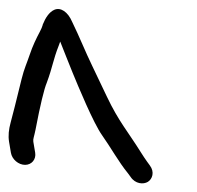

<svg xmlns="http://www.w3.org/2000/svg" viewBox="-47 -660 447 435"><path d="M32.7 -314 28.5 -339C27.5 -345.5 30.4 -350.4 33.4 -365.8C44.2 -422.5 53.1 -458.8 58.9 -472.4C72.9 -510.2 72.7 -522.8 86.5 -557.8C87.7 -560.9 88.2 -562.3 89.4 -565.8C99.3 -541.7 105.5 -524.1 117.7 -494.8C129.7 -465.7 164.6 -381 184.4 -353.4C202.4 -328.3 222 -292.8 242.8 -267.5L248.9 -259.2C259.5 -243.2 277.8 -241.8 288 -248C298 -254.2 304 -270 292.4 -285.3L286 -294.1C282 -299.7 277.5 -306.4 272.6 -314.2C242.9 -361.8 221.9 -384.8 195.3 -440.8C180.2 -472.7 169.1 -496 161.9 -510.8C146.4 -542.7 133.2 -576.3 116.7 -610C106.8 -633.5 90.3 -643.9 76.3 -637.9C64.3 -632.8 55.8 -619 50.3 -605.3L49.8 -604.2L49.6 -602.9C48.7 -599.5 46.6 -594.4 43.3 -588.2C35.1 -572.8 26.8 -555.5 20.5 -536.6C13.6 -516 7.8 -504.8 1.9 -480.8C-10.6 -429.7 -18.9 -396.8 -22.9 -382.4C-27.2 -366.7 -28.7 -352.4 -26.5 -339L-22.3 -314C-19.8 -299 -5.2 -286.5 9.8 -286.5C24.8 -286.5 35.2 -299 32.7 -314Z"/></svg>

Font: MewTooHand
Style: BdCondLta
Weight: 400
Designer: Mew Too, Robert Jablonski
Version: Version 0.77